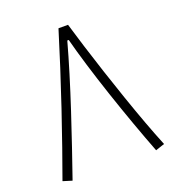

<svg xmlns="http://www.w3.org/2000/svg" viewBox="-128 -803 842 912"><g transform="rotate(-20 293.0 -346.5)"><path d="M316.9 -698.2Q332.5 -645 353.8 -576.9Q375 -508.8 399.9 -433.3Q424.8 -357.9 450.9 -282Q477.1 -206.1 502.9 -136.2Q528.8 -66.4 551.8 -10.3L506.3 4.9Q479 -65.9 448.5 -150.6Q418 -235.4 388.7 -322.8Q359.4 -410.2 335.2 -489.7Q311 -569.3 295.4 -629.4H288.1Q268.6 -558.1 243.4 -475.8Q218.3 -393.6 190.2 -308.3Q162.1 -223.1 134.8 -142.8Q107.4 -62.5 84 4.9L38.1 -9.3Q63 -77.6 92 -160.9Q121.1 -244.1 151.9 -335.4Q182.6 -426.8 212.4 -519.3Q242.2 -611.8 268.6 -698.2Z"/></g></svg>

Font: Cascadia Code ExtraLight
Style: Regular
Weight: 200
Monospace: yes
Designer: Aaron Bell
Foundry: Saja Typeworks
Version: Version 2407.024; ttfautohint (v1.8.4)